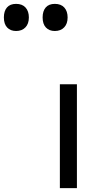

<svg xmlns="http://www.w3.org/2000/svg" viewBox="-224 -971 502 991"><path d="M173 0H85V-536H173ZM59 -811Q30 -811 13 -829Q-4 -847 -4 -881Q-4 -914 12 -932.5Q28 -951 59 -951Q91 -951 108 -932Q125 -913 125 -881Q125 -848 107 -829.5Q89 -811 59 -811ZM-141 -811Q-170 -811 -187 -829Q-204 -847 -204 -881Q-204 -914 -188 -932.5Q-172 -951 -141 -951Q-109 -951 -92 -932Q-75 -913 -75 -881Q-75 -848 -93 -829.5Q-111 -811 -141 -811Z"/></svg>

Font: Noto Sans Tifinagh SIL
Style: Regular
Weight: 400
Designer: JamraPatel
Foundry: JamraPatel LLC
Version: Version 2.006; ttfautohint (v1.8.4.7-5d5b)